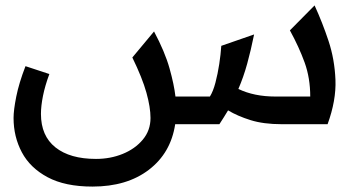

<svg xmlns="http://www.w3.org/2000/svg" viewBox="-20 -458 1326 708"><path d="M321 230Q220 230 155.5 195.5Q91 161 60.5 103.5Q30 46 30 -23Q30 -52 40 -102Q50 -152 74 -214L162 -185Q146 -142 138.5 -104.5Q131 -67 131 -38Q131 43 184.5 85.5Q238 128 334 128Q387 128 432.5 109.5Q478 91 506.5 57Q535 23 535 -23Q535 -62 520 -116Q505 -170 468 -246L548 -342Q588 -267 605 -206.5Q622 -146 627 -102H754Q766 -121 774.5 -153.5Q783 -186 788.5 -222Q794 -258 796 -289L917 -331Q905 -272 891.5 -223Q878 -174 859 -130Q917 -102 996 -102H1124Q1124 -170 1103.5 -227Q1083 -284 1049 -346L1140 -438Q1169 -375 1191.5 -307Q1214 -239 1217 -163.5Q1220 -88 1188 0H1019Q952 0 904 -15Q856 -30 821 -51Q806 -26 789 0H626Q610 106 529 168Q448 230 321 230Z"/></svg>

Font: Readex Pro
Style: Regular
Weight: 400
Designer: Bonnie Shaver-Troup, Thomas Jockin
Foundry: Lexend
Version: Version 1.204; ttfautohint (v1.8.4.7-5d5b)